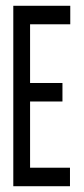

<svg xmlns="http://www.w3.org/2000/svg" viewBox="-20 -644 290 664"><path d="M26 0V-624H223V-560H84V-357H196V-293H84V-64H222V0Z"/></svg>

Font: Inconsolata UltraCondensed Medium
Style: Regular
Weight: 500
Width: 1
Monospace: yes
Designer: Raph Levien, Cyreal, Brenton Simpson
Foundry: Raph Levien, Cyreal, Google
Version: Version 3.001; ttfautohint (v1.8.2.53-6de2)